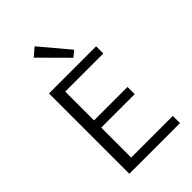

<svg xmlns="http://www.w3.org/2000/svg" viewBox="-265 -1011 1112 1112"><g transform="rotate(-45 291.0 -455.0)"><path d="M391 -734 355 -704 193 -867 243 -910ZM183 -59H524V0H109V-658H495V-599H183V-363H457V-304H183Z"/></g></svg>

Font: EauTestSC
Style: Regular
Weight: 400
Designer: Christian Thalmann (Catharsis Fonts)
Version: Version 0.001;PS 000.001;hotconv 1.0.88;makeotf.lib2.5.64775